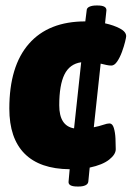

<svg xmlns="http://www.w3.org/2000/svg" viewBox="-20 -609 480 700"><path d="M262 71Q228 71 230 53L234 8Q125 7 69.5 -49Q14 -105 14 -213Q14 -368 85.5 -449.5Q157 -531 291 -531L296 -571Q296 -580 306 -584.5Q316 -589 331 -589H336Q369 -589 368 -571L363 -524Q395 -517 417.5 -505Q440 -493 440 -477Q440 -473 436 -456.5Q432 -440 424.5 -419.5Q417 -399 407 -384.5Q397 -370 386 -370Q378 -370 368.5 -372Q359 -374 347 -377L322 -145Q342 -149 356.5 -154Q371 -159 379 -159Q390 -159 395 -142.5Q400 -126 401 -104Q402 -82 402 -65Q402 -46 378 -27Q354 -8 307 2L302 53Q301 62 291.5 66.5Q282 71 267 71ZM196 -225Q196 -150 250 -141L276 -382Q234 -376 215 -337.5Q196 -299 196 -225Z"/></svg>

Font: Asap Semi Condensed Semi Condensed Black
Style: Italic
Weight: 900
Width: 4
Italic angle: -6°
Designer: Pablo Cosgaya
Foundry: Omnibus-Type
Version: Version 3.001; ttfautohint (v1.8.4.7-5d5b)